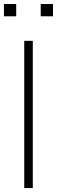

<svg xmlns="http://www.w3.org/2000/svg" viewBox="-40 -958 290 978"><path d="M42.5 -937.5V-875H-20V-937.5ZM230 -937.5V-875H167.5V-937.5ZM127 -750V0H83.5V-750Z"/></svg>

Font: Russisch Sans ExtraLight
Style: Regular
Weight: 200
Width: 4
Designer: Michael Sharanda (font) & Cristiano Sobral (main changes)
Foundry: Michael Sharanda
Version: Version 2.00;September 8, 2020;FontCreator 13.0.0.2681 64-bi